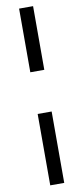

<svg xmlns="http://www.w3.org/2000/svg" viewBox="-111 -816 462 1102"><g transform="rotate(-10 120.0 -265.0)"><path d="M87.5 -409V-780H169V-409ZM87.5 250V-166H169V250Z"/></g></svg>

Font: Besley*
Style: Bold
Weight: 700
Designer: Owen Earl
Foundry: indestructible type*
Version: Version 2.000; ttfautohint (v1.8.3)